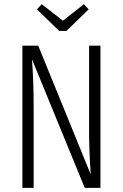

<svg xmlns="http://www.w3.org/2000/svg" viewBox="-20 -905 591 925"><path d="M383.8 -884.8 407.2 -859.9 299.8 -755.9H265.1L158.2 -859.9L181.2 -884.8L283.2 -805.2ZM463.9 -685.1V0H388.2L133.8 -620.1Q142.1 -520.5 142.1 -387.2V0H87.9V-685.1H164.1L417 -64.9Q409.2 -184.1 409.2 -266.1V-685.1Z"/></svg>

Font: Fira Sans Compressed Light
Style: Regular
Weight: 300
Width: 1
Designer: Carrois Corporate & Edenspiekermann AG
Foundry: Carrois Corporate GbR & Edenspiekermann AG
Version: Version 4.203;PS 004.203;hotconv 1.0.88;makeotf.lib2.5.64775